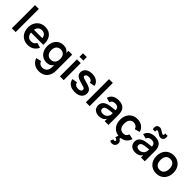

<svg xmlns="http://www.w3.org/2000/svg" viewBox="335 -2412 4302 4302"><g transform="rotate(45 2486.0 -261.0)"><path d="M80 0V-735H200.5V0Z M590 -96Q636.5 -96 667 -115.2Q697.5 -134.5 715.5 -173L834.5 -139Q803 -65 739.5 -25Q676 15 590 15Q529.5 15 479.8 -5.8Q430 -26.5 394.8 -64.2Q359.5 -102 340 -154.5Q320.5 -207 320.5 -270Q320.5 -334 340.2 -386.5Q360 -439 395.5 -476.5Q431 -514 480.2 -534.5Q529.5 -555 589 -555Q653.5 -555 702.8 -532.5Q752 -510 784.5 -468.5Q817 -427 831.5 -368.2Q846 -309.5 840.5 -236.5H450Q458 -169.5 494.2 -132.8Q530.5 -96 590 -96ZM718 -327.5Q713.5 -385 679.8 -416.5Q646 -448 589 -448Q534 -448 499.2 -416.5Q464.5 -385 453 -327.5Z M1167 -555Q1227.5 -555 1268 -533.2Q1308.5 -511.5 1333 -472V-540H1453.5V-28.5Q1453.5 33 1436 84.8Q1418.5 136.5 1384.8 174.5Q1351 212.5 1301.2 233.8Q1251.5 255 1187.5 255Q1142.5 255 1102.8 243.8Q1063 232.5 1030.8 210.8Q998.5 189 975 157.2Q951.5 125.5 939 84L1061.5 56.5Q1076 98.5 1107.5 120.2Q1139 142 1187.5 142Q1223 142 1250.2 129.5Q1277.5 117 1296 94.5Q1314.5 72 1323.8 40.2Q1333 8.5 1333 -30V-88Q1308.5 -48.5 1268 -26.8Q1227.5 -5 1167 -5Q1114.5 -5 1069.5 -24.5Q1024.5 -44 992 -80Q959.5 -116 941 -166.8Q922.5 -217.5 922.5 -280Q922.5 -343 941 -394Q959.5 -445 992.2 -480.8Q1025 -516.5 1069.8 -535.8Q1114.5 -555 1167 -555ZM1192 -118Q1226 -118 1252.2 -129.5Q1278.5 -141 1296.5 -162.2Q1314.5 -183.5 1323.8 -213.5Q1333 -243.5 1333 -280Q1333 -318 1323.2 -348Q1313.5 -378 1295.2 -399Q1277 -420 1250.8 -431Q1224.5 -442 1192 -442Q1158.5 -442 1132 -430.5Q1105.5 -419 1087.2 -397.8Q1069 -376.5 1059.5 -346.5Q1050 -316.5 1050 -280Q1050 -242.5 1059.8 -212.5Q1069.5 -182.5 1087.8 -161.5Q1106 -140.5 1132.5 -129.2Q1159 -118 1192 -118Z M1603.5 -622V-732.5H1724V-622ZM1603.5 0V-540H1724V0Z M2084 15Q1983 15 1921 -29.2Q1859 -73.5 1844 -156.5L1967.5 -176Q1977.5 -133 2007.8 -111.2Q2038 -89.5 2086.5 -89.5Q2130.5 -89.5 2156.2 -106.5Q2182 -123.5 2182 -154Q2182 -163 2180 -170.2Q2178 -177.5 2172.8 -183.5Q2167.5 -189.5 2158.8 -194.8Q2150 -200 2136 -205Q2108.5 -215 2046 -231.5Q1999 -243.5 1964.5 -257.5Q1930 -271.5 1907 -290Q1884 -308.5 1872.8 -332.8Q1861.5 -357 1861.5 -390Q1861.5 -427.5 1876.8 -457.8Q1892 -488 1920 -509.8Q1948 -531.5 1987.5 -543.2Q2027 -555 2075 -555Q2121.5 -555 2160.8 -543.8Q2200 -532.5 2229.5 -511.8Q2259 -491 2277.8 -461.5Q2296.5 -432 2301.5 -395.5L2178.5 -373.5Q2173.5 -409.5 2145 -430.2Q2116.5 -451 2071 -451Q2051.5 -451 2035 -447Q2018.5 -443 2006.8 -435.5Q1995 -428 1988.2 -417.8Q1981.5 -407.5 1981.5 -395.5Q1981.5 -384.5 1986.5 -376.8Q1991.5 -369 2000.5 -362.8Q2009.5 -356.5 2022.5 -351.5Q2035.5 -346.5 2051.5 -341.5Q2069.5 -336 2094 -328.8Q2118.5 -321.5 2149.5 -313Q2192 -301.5 2221.5 -287Q2251 -272.5 2269.8 -254.2Q2288.5 -236 2297 -212.5Q2305.5 -189 2305.5 -159.5Q2305.5 -119 2290.2 -86.5Q2275 -54 2246.2 -31.5Q2217.5 -9 2176.5 3Q2135.5 15 2084 15Z M2425.5 0V-735H2546V0Z M2913.5 -555Q3029.5 -555 3085.8 -496.8Q3142 -438.5 3142 -319V0H3022V-72.5Q2968.5 15 2847.5 15Q2806.5 15 2773 3.5Q2739.5 -8 2715.8 -29.2Q2692 -50.5 2679 -80.5Q2666 -110.5 2666 -147Q2666 -226.5 2720.8 -270.5Q2775.5 -314.5 2879.5 -327.5L3021.5 -345Q3020 -399 2993 -424Q2966 -449 2913.5 -449Q2864.5 -449 2836 -431Q2807.5 -413 2795 -374L2685.5 -403.5Q2707 -477.5 2765.5 -516.2Q2824 -555 2913.5 -555ZM2896.5 -241.5Q2838.5 -234.5 2811.2 -213.8Q2784 -193 2784 -157Q2784 -85.5 2876.5 -85.5Q2901.5 -85.5 2923 -92Q2944.5 -98.5 2961.8 -109.8Q2979 -121 2991.5 -136.8Q3004 -152.5 3010.5 -170.5Q3019 -190 3020.5 -212Q3022 -234 3022 -252V-257Z M3489 241.5Q3454 241.5 3420 223.5L3446.5 152Q3467 159 3478.5 159Q3492.5 159 3501.2 150.8Q3510 142.5 3510 132Q3510 120 3501.8 112.2Q3493.5 104.5 3481.2 99.2Q3469 94 3448.5 88Q3447.5 87.5 3446.5 87.5Q3445.5 87.5 3444.5 87L3470 13Q3416 7 3373.8 -16.8Q3331.5 -40.5 3302.2 -77.8Q3273 -115 3257.5 -164Q3242 -213 3242 -270Q3242 -332.5 3260.8 -384.8Q3279.5 -437 3314 -475Q3348.5 -513 3397.8 -534Q3447 -555 3508 -555Q3554 -555 3593.5 -543Q3633 -531 3664 -508.8Q3695 -486.5 3716.2 -454.5Q3737.5 -422.5 3747 -382.5L3627 -350Q3613 -394 3580.8 -418Q3548.5 -442 3506.5 -442Q3471.5 -442 3445.8 -429.2Q3420 -416.5 3403 -393.8Q3386 -371 3377.8 -339.2Q3369.5 -307.5 3369.5 -270Q3369.5 -231 3378.2 -199.2Q3387 -167.5 3404.2 -145Q3421.5 -122.5 3447.2 -110.2Q3473 -98 3506.5 -98Q3555 -98 3582.5 -120Q3610 -142 3624 -183.5L3747 -156Q3724.5 -81.5 3672 -38.5Q3619.5 4.5 3543 13L3533 42Q3562 56.5 3578 79.8Q3594 103 3594 134.5Q3594 165.5 3579.8 190Q3565.5 214.5 3541.5 228Q3517.5 241.5 3489 241.5Z M4165 -620Q4142 -620 4120.5 -630.5Q4099 -641 4069 -661Q4047.5 -676 4034.2 -682.8Q4021 -689.5 4009 -689.5Q3998.5 -689.5 3992.2 -682Q3986 -674.5 3985.2 -666.5Q3984.5 -658.5 3984.5 -656Q3984.5 -645 3988 -633.5H3912Q3906.5 -658 3906.5 -679.5Q3906.5 -694 3910.8 -716.8Q3915 -739.5 3937.8 -758.2Q3960.5 -777 3998.5 -777Q4021.5 -777 4043.2 -766.5Q4065 -756 4095 -736Q4116.5 -721.5 4129.8 -714.5Q4143 -707.5 4154.5 -707.5Q4170 -707.5 4174.8 -719.5Q4179.5 -731.5 4179.5 -741.5Q4179.5 -752 4176 -764H4252Q4257.5 -740 4257.5 -718.5Q4257.5 -704 4253.2 -681Q4249 -658 4226.2 -639Q4203.5 -620 4165 -620ZM4065 -555Q4181 -555 4237.2 -496.8Q4293.5 -438.5 4293.5 -319V0H4173.5V-72.5Q4120 15 3999 15Q3958 15 3924.5 3.5Q3891 -8 3867.2 -29.2Q3843.5 -50.5 3830.5 -80.5Q3817.5 -110.5 3817.5 -147Q3817.5 -226.5 3872.2 -270.5Q3927 -314.5 4031 -327.5L4173 -345Q4171.5 -399 4144.5 -424Q4117.5 -449 4065 -449Q4016 -449 3987.5 -431Q3959 -413 3946.5 -374L3837 -403.5Q3858.5 -477.5 3917 -516.2Q3975.5 -555 4065 -555ZM4048 -241.5Q3990 -234.5 3962.8 -213.8Q3935.5 -193 3935.5 -157Q3935.5 -85.5 4028 -85.5Q4053 -85.5 4074.5 -92Q4096 -98.5 4113.2 -109.8Q4130.5 -121 4143 -136.8Q4155.5 -152.5 4162 -170.5Q4170.5 -190 4172 -212Q4173.5 -234 4173.5 -252V-257Z M4662 15Q4601.5 15 4552 -6Q4502.5 -27 4467.2 -64.5Q4432 -102 4412.8 -154.5Q4393.5 -207 4393.5 -270Q4393.5 -333 4413 -385.5Q4432.5 -438 4467.8 -475.8Q4503 -513.5 4552.5 -534.2Q4602 -555 4662 -555Q4723 -555 4772.5 -534.2Q4822 -513.5 4857.5 -475.8Q4893 -438 4912.2 -385.5Q4931.5 -333 4931.5 -270Q4931.5 -207 4912 -154.5Q4892.5 -102 4857.2 -64.2Q4822 -26.5 4772.2 -5.8Q4722.5 15 4662 15ZM4662 -98Q4696 -98 4722.5 -109.8Q4749 -121.5 4767 -143.8Q4785 -166 4794.5 -198Q4804 -230 4804 -270Q4804 -310.5 4794.8 -342.5Q4785.5 -374.5 4767.5 -396.8Q4749.5 -419 4723 -430.5Q4696.5 -442 4662 -442Q4593 -442 4557 -396.8Q4521 -351.5 4521 -270Q4521 -229.5 4530.2 -197.5Q4539.5 -165.5 4557.5 -143.5Q4575.5 -121.5 4601.8 -109.8Q4628 -98 4662 -98Z"/></g></svg>

Font: Vela Sans Bd
Style: Bold
Weight: 700
Designer: Principal design: Mikhail Sharanda - project Manrope.
Design modification: Ravid Balaliev
Foundry: Mikhail Sharanda
Version: Version 1.001